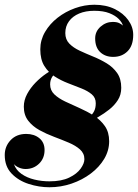

<svg xmlns="http://www.w3.org/2000/svg" viewBox="-31 -780 582 810"><path d="M177.5 10Q133.5 10 90 -4Q46.5 -18 17.8 -48Q-11 -78 -11 -126Q-11 -162.5 13.8 -188.8Q38.5 -215 79.5 -215Q113 -215 135 -197Q157 -179 157 -147Q157 -112 133.8 -89.5Q110.5 -67 77 -67Q62.5 -67 48.8 -73Q35 -79 27.5 -88Q36.5 -62.5 59.8 -46.2Q83 -30 114 -22.5Q145 -15 177.5 -15Q228.5 -15 261 -30.8Q293.5 -46.5 309.2 -68.5Q325 -90.5 325 -108.5Q325 -133 306.5 -149.5Q288 -166 259 -178.2Q230 -190.5 197.2 -202.8Q164.5 -215 135.5 -231Q106.5 -247 88 -270.8Q69.5 -294.5 69.5 -330Q69.5 -357.5 83.5 -383.5Q97.5 -409.5 119 -431.5Q140.5 -453.5 164 -469.5Q187.5 -485.5 206.5 -492.5L227.5 -491Q220 -487.5 209 -478.5Q198 -469.5 189.2 -455.8Q180.5 -442 180.5 -424Q180.5 -399 198.2 -382Q216 -365 244.5 -351.5Q273 -338 304.8 -324Q336.5 -310 365 -292Q393.5 -274 411.5 -248Q429.5 -222 429.5 -184Q429.5 -145 408.8 -110Q388 -75 352.2 -48Q316.5 -21 271.2 -5.5Q226 10 177.5 10ZM341.5 -261 323 -267Q336.5 -278 348 -288Q359.5 -298 366.2 -311.2Q373 -324.5 373 -344.5Q373 -368 356 -382.2Q339 -396.5 312.5 -407Q286 -417.5 256 -429Q226 -440.5 199.5 -457.5Q173 -474.5 156 -501.8Q139 -529 139 -572Q139 -611 159 -645.2Q179 -679.5 212 -705.2Q245 -731 285.5 -745.5Q326 -760 367 -760Q416 -760 452.8 -742Q489.5 -724 510.2 -695Q531 -666 531 -633Q531 -587.5 507.2 -563.8Q483.5 -540 446.5 -540Q413 -540 391.8 -560Q370.5 -580 370.5 -618Q370.5 -647.5 393.2 -667.5Q416 -687.5 444.5 -687.5Q462 -687.5 472 -682.5Q482 -677.5 487.5 -672Q484 -685.5 469.8 -700Q455.5 -714.5 430.2 -724.5Q405 -734.5 366.5 -734.5Q330.5 -734.5 303 -723Q275.5 -711.5 260 -690.2Q244.5 -669 244.5 -640.5Q244.5 -613.5 261.5 -596Q278.5 -578.5 305.5 -566Q332.5 -553.5 362.5 -541.2Q392.5 -529 419.2 -512.8Q446 -496.5 463.2 -472Q480.5 -447.5 480.5 -409.5Q480.5 -380 466.2 -357.8Q452 -335.5 430.2 -318.2Q408.5 -301 384.8 -287.2Q361 -273.5 341.5 -261Z"/></svg>

Font: Bodoni Moda 9pt ExtraBold
Style: Italic
Weight: 800
Italic angle: -13°
Designer: Owen Earl
Foundry: indestructible type
Version: Version 2.004